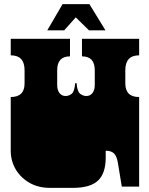

<svg xmlns="http://www.w3.org/2000/svg" viewBox="-20 -904 723 930"><path d="M221 6Q151 6 100.5 -33.5Q50 -73 36 -135Q35 -140 34 -146Q33 -152 32.5 -158.5Q32 -165 32 -171V-172Q32 -179 32 -180.5Q32 -182 32 -187.5Q32 -193 32 -209V-260Q32 -277 32 -281.5Q32 -286 32 -288Q32 -290 32 -296V-297Q32 -304 32 -305.5Q32 -307 32 -312.5Q32 -318 32 -334V-434Q99 -434 99 -500V-564Q99 -636 32 -636V-716H319V-631Q257 -631 257 -564V-492Q257 -468 268 -453.5Q279 -439 298 -439Q314 -439 327.5 -450Q341 -461 344 -501H351Q354 -461 368 -450Q382 -439 398 -439Q417 -439 428 -453.5Q439 -468 439 -492V-564Q439 -631 377 -631V-716H654V-636Q587 -636 587 -564V-500Q587 -434 654 -434V-334Q654 -318 654 -312.5Q654 -307 654 -305.5Q654 -304 654 -297V-296Q654 -290 654 -288Q654 -286 654 -281.5Q654 -277 654 -260V0H570L551 -115Q546 -147 532.5 -160.5Q519 -174 492 -174V-141Q492 -64 454.5 -29Q417 6 333 6ZM209 -757 283 -884H413L491 -757H411L347 -820L291 -757Z"/></svg>

Font: Danfo
Style: Regular
Weight: 400
Designer: Seyi Olusanya, David Udoh, Eyiyemi Adegbite, Mirko Velimirović
Version: Version 1.000